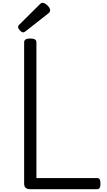

<svg xmlns="http://www.w3.org/2000/svg" viewBox="-20 -1356 770 1376"><path d="M197 0Q153 0 153 -40V-1053Q153 -1067 164 -1073.5Q175 -1080 197 -1080Q219 -1080 230 -1073.5Q241 -1067 241 -1053V-80H673Q688 -80 694 -71.5Q700 -63 700 -40Q700 -18 694 -9Q688 0 673 0ZM147 -1124Q136 -1124 123 -1137.5Q110 -1151 110 -1161Q110 -1165 111 -1169Q112 -1173 118 -1179L265 -1325Q270 -1330 274.5 -1333Q279 -1336 286 -1336Q295 -1336 308 -1327Q321 -1318 330 -1306Q339 -1294 339 -1283Q339 -1276 336.5 -1271Q334 -1266 324 -1258L166 -1134Q160 -1130 155.5 -1127Q151 -1124 147 -1124Z"/></svg>

Font: Playwrite AR
Style: Regular
Weight: 400
Designer: Veronika Burian, José Scaglione
Foundry: TypeTogether
Version: Version 1.002